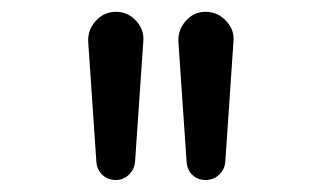

<svg xmlns="http://www.w3.org/2000/svg" viewBox="-20 -800 540 320"><path d="M291 -530.3 277.3 -730.5Q276.4 -750 289.6 -765.1Q302.7 -780.3 322.8 -780.3Q342.8 -780.3 356.9 -765.1Q371.1 -750 369.1 -730.5L355.5 -530.3Q354.5 -517.6 345.2 -508.8Q335.9 -500 322.8 -500Q309.6 -500 300.8 -508.3Q292 -516.6 291 -530.3ZM140.6 -530.3 127 -730.5Q126 -750 139.6 -765.1Q153.3 -780.3 173.3 -780.3Q193.4 -780.3 207 -765.1Q220.7 -750 218.8 -730.5L205.1 -530.3Q204.1 -517.6 194.8 -508.8Q185.5 -500 172.9 -500Q160.2 -500 150.9 -508.3Q141.6 -516.6 140.6 -530.3Z"/></svg>

Font: Rounded-X Mgen+ 1m regular
Style: Regular
Weight: 400
Designer: [Source Han Sans]
Ryoko NISHIZUKA  (kana & ideographs); Paul D. Hunt (Latin, Greek & Cyrillic); Wenlong ZHANG  (bopomofo
Version: Version 1.059.20150602